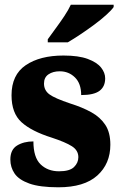

<svg xmlns="http://www.w3.org/2000/svg" viewBox="-20 -786 512 816"><path d="M228 10Q149 10 104.5 -6Q60 -22 42 -48.5Q24 -75 24 -108Q24 -150 52.5 -167.5Q81 -185 122 -185Q122 -117 152.5 -87.5Q183 -58 231 -58Q276 -58 294.5 -76Q313 -94 313 -118Q313 -147 285.5 -164.5Q258 -182 200 -201Q114 -228 71.5 -266.5Q29 -305 29 -381Q29 -468 89.5 -509Q150 -550 250 -550Q314 -550 353 -535.5Q392 -521 409.5 -499Q427 -477 427 -453Q427 -418 403 -400Q379 -382 325 -382Q325 -431 298.5 -457Q272 -483 234 -483Q205 -483 186 -470Q167 -457 167 -431Q167 -402 190 -385Q213 -368 279 -346Q330 -330 368 -309Q406 -288 427.5 -255.5Q449 -223 449 -171Q449 -90 393.5 -40Q338 10 228 10ZM183 -619Q197 -639 216 -664.5Q235 -690 253 -717Q271 -744 281 -766H463V-756Q454 -743 432 -723Q410 -703 381 -681.5Q352 -660 322 -640Q292 -620 268 -606H183Z"/></svg>

Font: Noto Serif Hebrew SemiCondensed Black
Style: Regular
Weight: 900
Width: 4
Designer: Monotype Design Team
Foundry: Monotype Imaging Inc.
Version: Version 2.004; ttfautohint (v1.8.4.7-5d5b)